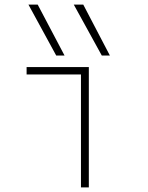

<svg xmlns="http://www.w3.org/2000/svg" viewBox="-20 -810 640 830"><path d="M223 -570 103 -790H143L259 -570ZM420 -570 299 -790H340L455 -570ZM330 0V-488H95V-520H364V0Z"/></svg>

Font: M PLUS Code Latin Expanded ExtraLight
Style: Regular
Weight: 250
Width: 7
Designer: Coji Morishita
Foundry: UNDERFOREST DESIGN
Version: Version 1.002; ttfautohint (v1.8.3)